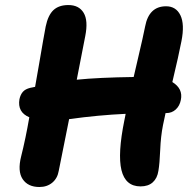

<svg xmlns="http://www.w3.org/2000/svg" viewBox="-20 -750 759 761"><path d="M136.2 -8.8Q90.8 -8.8 69.8 -40Q48.8 -71.3 64 -130.9Q81.5 -200.2 96.2 -285.2Q48.3 -305.2 57.1 -356.9Q61 -375 70.6 -386Q80.1 -397 100.1 -401.9Q103 -402.3 109.6 -403.8Q116.2 -405.3 119.1 -405.8Q125.5 -440.9 134.8 -495.4Q144 -549.8 150.4 -586.2Q156.7 -622.6 161.1 -645Q170.4 -689.9 191.9 -710Q213.4 -730 251 -730Q293 -730 311.5 -699.2Q330.1 -668.5 317.9 -606.9Q300.8 -518.6 284.2 -434.1Q371.6 -442.9 509.8 -444.8Q516.6 -474.6 527.1 -519.3Q537.6 -564 544.2 -593.5Q550.8 -623 555.2 -645Q570.3 -725.1 638.2 -725.1Q677.7 -725.1 695.1 -689.5Q712.4 -653.8 699.2 -586.9Q688.5 -531.2 663.1 -424.8Q706.1 -398.4 696.8 -354Q692.4 -330.6 676.8 -316.2Q661.1 -301.8 639.2 -301.8H636.2Q629.9 -273.4 626 -253.9Q617.2 -210 615 -155.8Q612.8 -101.6 607.9 -73.2Q603.5 -43.5 585.4 -27.3Q567.4 -11.2 537.1 -11.2Q477.1 -11.2 461.4 -75.7Q445.8 -140.1 473.1 -273.9Q474.1 -277.8 475.6 -286.1Q477.1 -294.4 478 -298.8Q370.1 -293.9 253.9 -277.8Q222.2 -118.7 212.9 -73.2Q208 -43.5 187.3 -26.1Q166.5 -8.8 136.2 -8.8Z"/></svg>

Font: Shantell Sans Bouncy
Style: Bold Italic
Weight: 700
Italic angle: -11.31°
Designer: Stephen Nixon, Anya Danilova, Shantell Martin
Foundry: Arrow Type
Version: Version 1.006;[9816181b4]